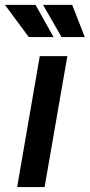

<svg xmlns="http://www.w3.org/2000/svg" viewBox="-56 -755 362 775"><path d="M215.8 -528.3 124 0H13.2L104.5 -528.3ZM160.2 -605.5 87.4 -735.4H-36.1L60.1 -605.5ZM286.1 -605.5 235.4 -735.4H117.7L192.4 -605.5Z"/></svg>

Font: Roboto Condensed Medium
Style: Italic
Weight: 500
Italic angle: -12°
Designer: Christian Robertson
Foundry: Google
Version: Version 3.0; 2020